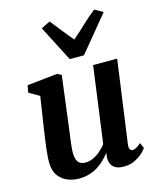

<svg xmlns="http://www.w3.org/2000/svg" viewBox="-125 -936 851 1033"><g transform="rotate(-15 300.0 -419.0)"><path d="M186 10Q154 10 123.5 -2Q93 -14 72.8 -41.5Q52.5 -69 52 -116Q52 -133.5 53.8 -154.5Q55.5 -175.5 58.2 -198.8Q61 -222 64.5 -245.8Q68 -269.5 71 -291.5L99 -474L41 -507.5L48 -547L217 -565L240 -553L206.5 -289Q204 -267.5 201 -245.8Q198 -224 195.2 -204Q192.5 -184 190.8 -166.8Q189 -149.5 189 -136.5Q189 -109.5 195 -93.8Q201 -78 213 -71.2Q225 -64.5 243 -64.5Q265 -64.5 286.5 -74.8Q308 -85 326.5 -101.2Q345 -117.5 359 -135.5L416.5 -560.5H550.5L487 -100.5Q484.5 -81.5 489.8 -72.8Q495 -64 505 -64Q514 -64 524 -69.5Q534 -75 552 -89.5L565 -59Q560 -50.5 542.8 -34Q525.5 -17.5 498.5 -3.8Q471.5 10 436.5 10Q399.5 10 381.2 -5.2Q363 -20.5 360.5 -46.5Q360 -49 360 -53.2Q360 -57.5 360.2 -62.5Q360.5 -67.5 361.2 -72.8Q362 -78 362.5 -82.5L360.5 -83.5Q347.5 -66.5 330.5 -49.8Q313.5 -33 292 -19.5Q270.5 -6 244.2 2Q218 10 186 10ZM303.5 -624 201 -823 251 -847.5Q276 -816.5 301.8 -783.8Q327.5 -751 354.5 -719.5Q391.5 -751 425.5 -783.8Q459.5 -816.5 499 -847.5L545.5 -821.5L382.5 -624Z"/></g></svg>

Font: Merriweather 24pt
Style: Bold Italic
Weight: 700
Italic angle: -7.8°
Designer: Eben Sorkin
Foundry: Eben Sorkin
Version: Version 2.101